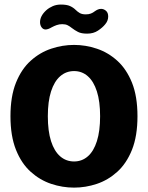

<svg xmlns="http://www.w3.org/2000/svg" viewBox="-20 -825 659 855"><path d="M309.9 10.5Q258.2 10.5 208 -6.2Q157.8 -23 116.7 -60Q75.6 -96.9 51.1 -158Q26.6 -219.2 26.6 -307.5Q26.6 -395.8 51.1 -456.7Q75.6 -517.6 116.7 -554.5Q157.8 -591.5 208 -608.2Q258.2 -625 309.9 -625Q361.2 -625 411.3 -608.2Q461.4 -591.5 502.3 -554.5Q543.2 -517.6 567.8 -456.7Q592.2 -395.8 592.2 -307.5Q592.2 -219.2 567.8 -158Q543.2 -96.9 502.3 -60Q461.4 -23 411.3 -6.2Q361.2 10.5 309.9 10.5ZM309.9 -106Q345.1 -106 371.1 -128.8Q397.2 -151.5 411.5 -196.4Q425.8 -241.3 425.8 -307.5Q425.8 -373.2 411.5 -417.9Q397.2 -462.6 371.1 -485.5Q345.1 -508.5 309.9 -508.5Q274.3 -508.5 248 -485.5Q221.7 -462.6 207.3 -417.9Q193 -373.2 193 -307.5Q193 -241.3 207.3 -196.4Q221.7 -151.5 248 -128.8Q274.3 -106 309.9 -106ZM367.8 -675.2Q342 -675.2 327.4 -682.8Q312.8 -690.3 300 -700.2Q290.7 -707.8 281.1 -712.6Q271.5 -717.4 257.3 -717.4Q243.8 -717.4 232.2 -713.2Q220.6 -709.1 210.8 -703.7Q194 -693.7 182.8 -693.7Q172.3 -693.7 165.3 -703.2Q158.3 -712.7 158.3 -726.1Q158.3 -754.3 186.4 -779.7Q198.6 -790.5 214.9 -797.6Q231.2 -804.7 251 -804.7Q277.2 -804.7 291.7 -798.1Q306.2 -791.6 316.6 -781.3Q325 -772.9 335 -767Q345.1 -761 361.8 -761Q375.2 -761 384.7 -764.7Q394.2 -768.4 402.6 -775.1Q408.3 -779.2 415.1 -782.3Q421.8 -785.5 430.3 -785.5Q442.1 -785.5 451.9 -777Q461.8 -768.5 461.8 -751.6Q461.8 -732.3 448.2 -716.5Q436.2 -701.8 416.1 -688.5Q396.1 -675.2 367.8 -675.2Z"/></svg>

Font: Sono ExtraLight
Style: Regular
Weight: 200
Designer: Tyler Finck
Foundry: Tyler Finck
Version: Version 2.112